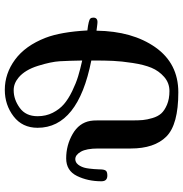

<svg xmlns="http://www.w3.org/2000/svg" viewBox="-2 -736 744 779"><g transform="rotate(-90 369.5 -347.0)"><path d="M23 -307Q23 -362 44.5 -406Q66 -450 116 -450Q169 -450 214.5 -424Q260 -398 268 -352Q270 -342 270 -322V-180Q270 -156 271.5 -139Q273 -122 279.5 -100Q286 -78 298 -64.5Q310 -51 333.5 -41Q357 -31 389 -31Q422 -31 446.5 -52.5Q471 -74 483.5 -104Q496 -134 503 -180Q510 -226 511.5 -259.5Q513 -293 513 -337V-348Q240 -402 240 -566Q240 -628 286.5 -663.5Q333 -699 394 -699Q460 -699 516.5 -657.5Q573 -616 605 -534Q629 -472 635 -364Q677 -359 683 -352Q687 -348 687 -340Q687 -323 669 -323Q666 -323 661.5 -323.5Q657 -324 649 -325Q641 -326 634 -327Q632 -181 566.5 -88Q501 5 384 5Q253 5 204.5 -43.5Q156 -92 156 -188V-320Q156 -368 143 -390.5Q130 -413 113 -413Q104 -413 96 -407Q90 -402 85.5 -394Q81 -386 78.5 -377.5Q76 -369 74.5 -356.5Q73 -344 72.5 -337Q72 -330 71.5 -319Q71 -308 71 -306Q70 -293 65 -288Q60 -283 46 -283Q23 -283 23 -307ZM287 -566Q287 -532 301 -504.5Q315 -477 336 -459Q357 -441 389 -425.5Q421 -410 449 -401.5Q477 -393 513 -385Q512 -441 510 -476Q508 -511 491.5 -564Q475 -617 444 -643Q420 -663 393 -663H392Q355 -663 321 -638.5Q287 -614 287 -566Z"/></g></svg>

Font: CMU Serif
Style: Bold
Weight: 700
Version: Version 0.7.0